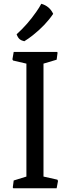

<svg xmlns="http://www.w3.org/2000/svg" viewBox="-20 -1006 373 1026"><path d="M53.2 -41.5 121.1 -62.5V-666L49.8 -682.6L46.4 -689L53.2 -728.5H285.6L287.6 -724.1L282.7 -687L212.4 -666V-62.5L286.6 -45.9L290 -39.1L282.7 0H50.8L48.3 -4.4ZM109.9 -785.6Q95.2 -788.6 85.4 -796.4Q75.7 -804.2 68.8 -822.8Q127.4 -875.5 174.3 -943.4Q189.5 -964.8 200.7 -985.8Q244.6 -973.6 264.2 -932.1Q223.6 -871.6 155.8 -817.9Q133.8 -800.3 109.9 -785.6Z"/></svg>

Font: Trykker
Style: Regular
Weight: 400
Designer: Magnus Gaarde
Foundry: Magnus Gaarde
Version: Version 1.001